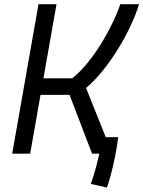

<svg xmlns="http://www.w3.org/2000/svg" viewBox="-20 -713 665 891"><path d="M476.1 157.2C494.6 107.4 521.5 -6.8 528.3 -76.7H470.7L379.4 -304.7C486.3 -394.5 589.8 -573.7 625 -693.4H538.1C509.8 -605.5 417 -428.7 314.9 -349.6H181.6L242.2 -693.4H158.7L36.6 0H120.1L168 -272.9H302.7L407.2 0H440.9C432.1 40 418 95.2 401.4 140.6Z"/></svg>

Font: Cascadia Code PL SemiLight
Style: Italic
Weight: 350
Italic angle: -10°
Monospace: yes
Designer: Aaron Bell
Foundry: Saja Typeworks
Version: Version 2404.023